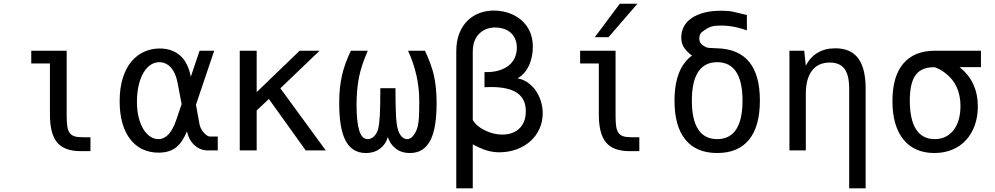

<svg xmlns="http://www.w3.org/2000/svg" viewBox="-20 -825 5458 1053"><path d="M476.1 3.9V-72.3H432.6Q405.3 -72.3 388.9 -77.4Q372.6 -82.5 362.8 -95.2Q353 -107.9 349.4 -130.1Q345.7 -152.3 345.7 -189V-546.9H151.4V-477.1H253.9V-194.3Q253.9 -143.6 263.9 -105Q273.9 -66.4 293.9 -43Q334 3.9 421.9 3.9Z M949.7 -20Q966.8 -34.7 980 -55.4Q993.2 -76.2 1005.4 -104.5Q1014.6 -59.1 1044.4 -30.8Q1076.2 0 1120.6 0H1174.3V-76.2H1131.3Q1116.7 -76.2 1097.2 -98.1Q1088.4 -107.9 1082.3 -120.1Q1076.2 -132.3 1074.2 -143.6L1054.7 -250.5L1154.8 -546.9H1074.7L1026.4 -403.8Q1012.2 -481 967.8 -520.5Q923.3 -559.1 856 -559.1Q811 -559.1 771.5 -541.5Q731.9 -523.9 702.1 -489.3Q670.9 -452.6 653.6 -397.5Q636.2 -342.3 636.2 -269.5Q636.2 -203.1 650.9 -150.9Q665.5 -98.6 693.8 -62Q721.7 -25.4 761.2 -6.6Q800.8 12.2 850.1 12.2Q912.1 12.2 949.7 -20ZM768.1 -113.8Q751 -140.6 741 -179.4Q731 -218.3 731 -267.1Q731 -314.9 740.5 -356.9Q750 -398.9 768.6 -429.2Q785.6 -456.5 807.4 -470.2Q829.1 -483.9 853.5 -483.9Q888.7 -483.9 914.6 -457.5Q943.8 -426.8 954.6 -367.2L976.1 -254.4L946.3 -166Q928.7 -114.3 904.1 -88.1Q879.4 -62 848.1 -62Q826.2 -62 805.2 -75.2Q784.2 -88.4 768.1 -113.8Z M1387.7 0V-219.2L1454.6 -282.2L1656.7 0H1766.6L1517.6 -340.8L1732.9 -546.9H1623.5L1387.7 -319.8V-546.9H1294.9V0Z M2066.4 -11.7Q2095.7 -34.7 2107.4 -73.2Q2119.1 -34.7 2148.4 -11.7Q2179.7 14.2 2228.5 14.2Q2268.6 14.2 2296.4 -4.4Q2324.2 -22.9 2342.3 -59.1Q2374.5 -125 2374.5 -259.3Q2374.5 -342.8 2360.4 -408.7Q2345.7 -473.1 2310.5 -546.9H2217.8Q2279.3 -413.1 2279.3 -272.5V-256.8Q2279.3 -203.1 2276.9 -171.4Q2275.4 -152.8 2271 -131.8Q2264.2 -104.5 2249 -84Q2232.9 -62 2212.4 -62Q2195.8 -62 2182.1 -76.9Q2168.5 -91.8 2161.6 -117.7Q2154.3 -143.1 2151.9 -189.9Q2148.9 -242.2 2148.9 -341.3H2065.9Q2065.9 -243.2 2063 -189.5Q2059.6 -138.2 2053.7 -117.2Q2046.4 -91.3 2030.8 -76.7Q2015.1 -62 1996.6 -62Q1964.8 -62 1950.2 -108.9Q1935.5 -155.8 1935.5 -250Q1935.5 -337.4 1949.7 -405.3Q1962.9 -468.8 1997.1 -546.9H1904.3Q1868.7 -472.2 1855 -408.7Q1840.3 -343.8 1840.3 -259.3Q1840.3 -125 1872.6 -59.1Q1908.2 14.2 1986.3 14.2Q2034.2 14.2 2066.4 -11.7Z M2572.8 208V-33.7Q2613.3 -10.7 2650.9 0.5Q2683.6 10.3 2719.7 10.3Q2770.5 9.8 2814.2 -6.3Q2857.9 -22.5 2889.6 -51.3Q2921.4 -80.1 2939 -119.4Q2956.5 -158.7 2956.5 -203.6Q2956.5 -236.8 2946.8 -268.6Q2937 -300.3 2919.4 -326.7Q2900.9 -353.5 2875.2 -371.6Q2849.6 -389.6 2818.4 -395.5Q2859.4 -418 2881.8 -467.3Q2902.3 -513.7 2902.3 -567.9Q2902.3 -634.3 2868.7 -682.1Q2838.9 -724.1 2787.6 -747.1Q2741.2 -767.1 2688.5 -767.1Q2647.9 -767.1 2611.3 -753.9Q2574.7 -740.7 2546.4 -713.9Q2516.1 -685.1 2499.3 -642.6Q2482.4 -600.1 2482.4 -543.5V208ZM2611.3 -643.1Q2627.9 -658.7 2649.7 -666.5Q2671.4 -674.3 2695.8 -674.3Q2716.3 -674.3 2737.1 -668.7Q2757.8 -663.1 2774.4 -650.9Q2814.5 -620.1 2814.5 -563.5Q2814.5 -532.7 2803 -507.6Q2791.5 -482.4 2769 -464.8Q2746.1 -446.8 2712.6 -437.5Q2679.2 -428.2 2637.2 -429.7V-346.7Q2659.7 -347.7 2672.4 -347.7Q2769.5 -347.7 2816.7 -314.9Q2863.8 -282.2 2863.8 -214.8Q2863.8 -151.9 2825.2 -117.2Q2807.6 -102.1 2784.7 -94.5Q2761.7 -86.9 2735.4 -86.9Q2687 -86.9 2639.6 -109.9Q2617.2 -120.6 2599.9 -135.3Q2582.5 -149.9 2572.8 -167V-540.5Q2572.8 -607.9 2611.3 -643.1Z M3317.4 -621.1 3476.1 -804.7H3379.4L3242.2 -621.1ZM3486.3 -72.3H3442.9Q3415.5 -72.3 3399.2 -77.4Q3382.8 -82.5 3373 -95.2Q3363.3 -107.9 3359.6 -130.1Q3356 -152.3 3356 -189V-546.9H3161.6V-477.1H3264.2V-194.3Q3264.2 -143.6 3274.2 -105Q3284.2 -66.4 3304.2 -43Q3344.2 3.9 3432.1 3.9H3486.3Z M4147.5 -273.9Q4147.5 -553.7 3913.1 -560.1Q3883.3 -561 3872.6 -562Q3860.4 -562.5 3850.1 -566.9Q3830.6 -577.1 3823 -587.4Q3815.4 -597.7 3815.4 -613.8Q3815.4 -636.7 3828.6 -648.4L3847.7 -662.1Q3863.3 -673.3 3878.9 -678.5Q3894.5 -683.6 3912.6 -684.1L3928.2 -684.6Q3998.5 -686.5 4076.2 -658.2V-742.7L4002.4 -760.3Q3978.5 -766.1 3933.6 -766.1Q3883.3 -766.1 3842.8 -755.9Q3802.2 -745.6 3773.9 -726.1Q3745.6 -707 3731 -679.9Q3716.3 -652.8 3716.3 -619.6Q3716.3 -597.7 3723.4 -579.8Q3730.5 -562 3746.6 -544.9Q3767.6 -523.9 3775.4 -521Q3753.4 -503.9 3739.3 -486.3Q3679.2 -413.6 3679.2 -272.9Q3679.2 -132.3 3739 -59.1Q3798.8 14.2 3913.6 14.2Q4028.3 14.2 4087.9 -58.8Q4147.5 -131.8 4147.5 -273.9ZM3774.4 -272.9Q3774.4 -377.9 3809.3 -430.9Q3844.2 -483.9 3913.1 -483.9Q3982.4 -483.9 4017.3 -430.9Q4052.2 -377.9 4052.2 -272.9Q4052.2 -168.5 4017.3 -115.2Q3982.4 -62 3913.1 -62Q3844.2 -62 3809.3 -115.2Q3774.4 -168.5 3774.4 -272.9Z M4727.5 208V-338.9Q4727.5 -450.7 4686.5 -505.4Q4645.5 -560.1 4561.5 -560.1Q4505.4 -560.1 4464.4 -535.9Q4423.3 -511.7 4399.4 -464.8L4390.6 -546.9H4309.6V0H4399.4V-309.1Q4399.4 -393.1 4433.1 -437.5Q4466.8 -481.9 4530.8 -481.9Q4585.9 -481.9 4611.6 -447.3Q4637.2 -412.6 4637.2 -338.9V208Z M5278.8 -57.6Q5309.6 -91.3 5326.2 -138.4Q5342.8 -185.5 5342.8 -240.7Q5342.8 -377.9 5242.2 -457H5359.9V-546.9H5108.4Q4992.7 -546.9 4932.6 -474.6Q4874.5 -404.8 4874.5 -270.5Q4874.5 -133.8 4935.5 -59.1Q4964.8 -22.9 5007.3 -4.4Q5049.8 14.2 5104 14.2Q5158.7 14.2 5203.1 -4.4Q5247.6 -22.9 5278.8 -57.6ZM4969.7 -273.4Q4969.7 -374 5004.4 -417Q5021 -437.5 5045.9 -447Q5070.8 -456.5 5105 -456.5Q5134.3 -447.3 5163.6 -424.8Q5247.6 -361.8 5247.6 -243.2Q5247.6 -204.6 5238.8 -171.9Q5230 -139.2 5212.4 -114.7Q5193.8 -89.4 5167.2 -75.7Q5140.6 -62 5106.4 -62Q5039.1 -62 5004.4 -115.2Q4969.7 -168.5 4969.7 -273.4Z"/></svg>

Font: Hack Dev
Style: Regular
Weight: 400
Designer: Christopher Simpkins
Foundry: Christopher Simpkins
Version: Version 2.0315